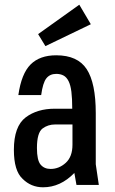

<svg xmlns="http://www.w3.org/2000/svg" viewBox="-20 -786 489 816"><path d="M39 -149Q39 -249 89 -287Q138 -324 213 -324H287Q287 -367 283.5 -395.5Q280 -424 271.5 -441Q263 -458 250 -465Q237 -472 219 -472Q192 -472 177 -453Q162 -434 155 -382H58Q71 -473 110 -512Q149 -551 219 -551Q310 -551 348.5 -492Q387 -433 387 -305V-88L400 0H305L296 -51Q237 10 163 10Q112 10 76 -26Q39 -60 39 -149ZM214 -257Q184 -257 161 -240Q137 -222 137 -157Q137 -105 152.5 -86.5Q168 -68 195 -68Q231 -68 259.5 -94Q288 -120 288 -171V-257ZM173 -590 142 -641 317 -766 366 -683Z"/></svg>

Font: Medium
Style: Regular
Weight: 500
Designer: Fernando Haro
Foundry: deFharo
Version: Version 1.787